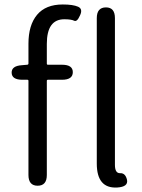

<svg xmlns="http://www.w3.org/2000/svg" viewBox="-20 -829 636 857"><path d="M412 -99V-748Q412 -796 453 -796Q493 -796 493 -748V-93Q493 -55 516.5 -56Q540 -57 547 -26Q553 5 503 8Q412 13 412 -99ZM148 0Q107 0 107 -48V-468Q107 -473 102 -473H80Q33 -473 32 -504Q31 -535 78 -538L101 -540Q107 -540 107 -546V-634Q107 -717 145.5 -763Q184 -809 260 -809Q306 -809 328.5 -799Q351 -789 337 -760Q324 -730 311 -736.5Q298 -743 267 -743Q189 -743 189 -633V-545Q189 -540 194 -540H257Q305 -540 305 -507Q305 -473 257 -473H194Q189 -473 189 -468V-48Q189 0 148 0Z"/></svg>

Font: Resource Han Rounded KR Normal
Style: Regular
Weight: 350
Designer: Cyano Hao (round all glyphs); Ryoko NISHIZUKA 西塚涼子 (kana, bopomofo & ideographs); Paul D. Hunt (Latin, Greek & Cyrillic)
Foundry: Cyano Hao
Version: 0.990